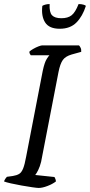

<svg xmlns="http://www.w3.org/2000/svg" viewBox="-29 -928 444 948"><path d="M162 0Q154 0 130 -3.5Q106 -7 77.5 -12Q49 -17 25 -22.5Q1 -28 -9 -32Q-7 -39 -2.5 -45.5Q2 -52 5 -55L34 -59Q53 -62 65 -69Q77 -76 85 -95.5Q93 -115 100 -154L182 -578Q191 -620 201.5 -636.5Q212 -653 215 -655H123Q121 -658 118.5 -662Q116 -666 116 -673Q122 -679 135 -686.5Q148 -694 161 -699Q174 -704 180 -704H361Q365 -700 369 -692Q373 -684 372 -672L325 -659Q294 -650 281 -631.5Q268 -613 260 -573L174 -129Q168 -105 159.5 -88Q151 -71 145 -64L240 -54Q242 -51 244.5 -44.5Q247 -38 247 -32Q230 -19 205 -9.5Q180 0 162 0ZM266 -786Q214 -786 194 -817Q174 -848 180 -899Q184 -902 194 -905Q204 -908 216 -908Q214 -867 228 -852.5Q242 -838 274 -838Q306 -838 324.5 -852.5Q343 -867 359 -908Q373 -908 383 -905Q393 -902 395 -899Q379 -848 348.5 -817Q318 -786 266 -786Z"/></svg>

Font: Texturina 72pt 72pt Regular
Style: Italic
Weight: 400
Italic angle: -11°
Designer: Guillermo Torres Carreño
Foundry: Omnibus-Type
Version: Version 1.002; ttfautohint (v1.8.3)